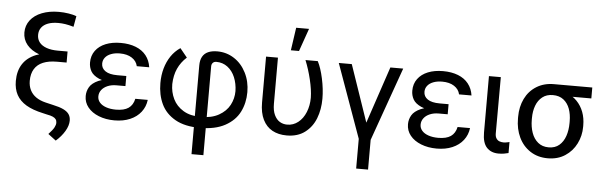

<svg xmlns="http://www.w3.org/2000/svg" viewBox="-55 -952 4258 1351"><g transform="rotate(5 2074.0 -276.0)"><path d="M316.4 -638.7Q274.4 -638.7 244.6 -627.4Q214.8 -616.2 198.7 -594.7Q182.6 -573.2 182.6 -543Q182.6 -511.7 200.2 -489.7Q217.8 -467.8 251 -456.1Q284.2 -444.3 331.1 -444.3H399.4V-386.7H329.1Q256.8 -386.7 201.7 -407.2Q146.5 -427.7 115.7 -464.8Q85 -502 85 -551.8Q85 -600.6 113.8 -638.2Q142.6 -675.8 194.8 -696.3Q247.1 -716.8 314.5 -716.8Q349.6 -716.8 383.3 -711.4Q417 -706.1 439.5 -697.3L425.8 -621.1Q392.6 -630.9 367.2 -634.8Q341.8 -638.7 316.4 -638.7ZM399.4 -423.8V-366.2H331.1Q273.4 -366.2 233.4 -349.6Q193.4 -333 172.9 -299.3Q152.3 -265.6 152.3 -215.8Q152.3 -179.7 166.5 -150.9Q180.7 -122.1 208.5 -102.5Q236.3 -83 277.3 -73.2L331.1 -60.5Q377 -50.8 404.3 -37.6Q431.6 -24.4 444.3 -5.9Q457 12.7 457 39.1Q457 74.2 433.6 113.8Q410.2 153.3 371.1 187.5L315.4 145.5Q344.7 114.3 354.5 95.7Q364.3 77.1 364.3 62.5Q364.3 47.9 357.4 38.1Q350.6 28.3 335.4 21.5Q320.3 14.6 293 9.8L263.7 2.9Q191.4 -12.7 145.5 -40Q99.6 -67.4 77.1 -108.4Q54.7 -149.4 54.7 -206.1Q54.7 -277.3 86.4 -326.2Q118.2 -375 179.7 -399.4Q241.2 -423.8 329.1 -423.8Z M826.2 -276.4V-237.3H762.7Q727.5 -237.3 700.2 -225.6Q672.9 -213.9 657.7 -193.8Q642.6 -173.8 642.6 -148.4Q642.6 -124 658.7 -105.5Q674.8 -86.9 704.6 -76.7Q734.4 -66.4 773.4 -66.4Q831.1 -66.4 862.3 -87.9Q893.6 -109.4 903.3 -154.3H991.2Q985.4 -105.5 956.5 -68.4Q927.7 -31.2 879.9 -10.7Q832 9.8 769.5 9.8Q708 9.8 658.7 -9.8Q609.4 -29.3 581.5 -64Q553.7 -98.6 553.7 -143.6Q553.7 -177.7 570.8 -207Q587.9 -236.3 632.3 -256.3Q676.8 -276.4 753.9 -276.4ZM563.5 -380.9Q563.5 -429.7 589.4 -464.8Q615.2 -500 661.1 -518.6Q707 -537.1 767.6 -537.1Q828.1 -537.1 874 -519Q919.9 -501 947.3 -466.3Q974.6 -431.6 981.4 -383.8H893.6Q885.7 -419.9 852.5 -441.4Q819.3 -462.9 767.6 -462.9Q732.4 -462.9 705.6 -452.6Q678.7 -442.4 664.1 -423.8Q649.4 -405.3 649.4 -380.9Q649.4 -347.7 678.2 -328.1Q707 -308.6 762.7 -308.6H826.2V-253.9H753.9Q678.7 -253.9 636.7 -272.9Q594.7 -292 579.1 -319.8Q563.5 -347.7 563.5 -380.9Z M1449.2 -537.1Q1514.6 -537.1 1568.4 -502.4Q1622.1 -467.8 1653.3 -406.2Q1684.6 -344.7 1684.6 -269.5Q1684.6 -192.4 1652.8 -129.4Q1621.1 -66.4 1551.3 -28.3Q1481.4 9.8 1373 9.8Q1266.6 9.8 1198.7 -28.8Q1130.9 -67.4 1100.1 -132.3Q1069.3 -197.3 1069.3 -280.3Q1069.3 -335.9 1083 -384.3Q1096.7 -432.6 1123 -471.7Q1149.4 -510.7 1188.5 -537.1L1239.3 -474.6Q1198.2 -437.5 1176.8 -390.1Q1155.3 -342.8 1153.3 -280.3Q1153.3 -223.6 1176.8 -175.3Q1200.2 -127 1249.5 -97.2Q1298.8 -67.4 1373 -67.4Q1449.2 -67.4 1500.5 -96.2Q1551.8 -125 1576.2 -170.9Q1600.6 -216.8 1600.6 -269.5Q1599.6 -322.3 1581.1 -366.7Q1562.5 -411.1 1528.3 -437Q1494.1 -462.9 1449.2 -462.9Q1432.6 -462.9 1423.8 -453.1Q1415 -443.4 1415 -428.7V199.2H1331.1V-426.8Q1331.1 -464.8 1344.7 -489.3Q1358.4 -513.7 1384.8 -525.4Q1411.1 -537.1 1449.2 -537.1Z M1877.9 -530.3V-204.1Q1877.9 -156.2 1892.6 -125.5Q1907.2 -94.7 1930.7 -80.6Q1954.1 -66.4 1983.4 -66.4Q2026.4 -66.4 2060.5 -93.3Q2094.7 -120.1 2113.8 -167Q2132.8 -213.9 2132.8 -269.5Q2131.8 -325.2 2114.7 -396.5Q2097.7 -467.8 2072.3 -530.3H2159.2Q2182.6 -485.4 2198.7 -411.1Q2214.8 -336.9 2214.8 -269.5Q2214.8 -193.4 2190.4 -130.4Q2166 -67.4 2114.7 -28.8Q2063.5 9.8 1986.3 9.8Q1927.7 9.8 1884.8 -13.7Q1841.8 -37.1 1817.9 -85.4Q1793.9 -133.8 1793.9 -206.1V-530.3ZM1987.3 -751H2078.1L2021.5 -589.8H1963.9Z M2399.4 -530.3 2537.1 -128.9 2671.9 -530.3H2762.7L2578.1 -10.7V199.2H2494.1V-10.7L2307.6 -530.3Z M3102.5 -276.4V-237.3H3039.1Q3003.9 -237.3 2976.6 -225.6Q2949.2 -213.9 2934.1 -193.8Q2918.9 -173.8 2918.9 -148.4Q2918.9 -124 2935.1 -105.5Q2951.2 -86.9 2981 -76.7Q3010.7 -66.4 3049.8 -66.4Q3107.4 -66.4 3138.7 -87.9Q3169.9 -109.4 3179.7 -154.3H3267.6Q3261.7 -105.5 3232.9 -68.4Q3204.1 -31.2 3156.2 -10.7Q3108.4 9.8 3045.9 9.8Q2984.4 9.8 2935.1 -9.8Q2885.7 -29.3 2857.9 -64Q2830.1 -98.6 2830.1 -143.6Q2830.1 -177.7 2847.2 -207Q2864.3 -236.3 2908.7 -256.3Q2953.1 -276.4 3030.3 -276.4ZM2839.8 -380.9Q2839.8 -429.7 2865.7 -464.8Q2891.6 -500 2937.5 -518.6Q2983.4 -537.1 3043.9 -537.1Q3104.5 -537.1 3150.4 -519Q3196.3 -501 3223.6 -466.3Q3251 -431.6 3257.8 -383.8H3169.9Q3162.1 -419.9 3128.9 -441.4Q3095.7 -462.9 3043.9 -462.9Q3008.8 -462.9 2981.9 -452.6Q2955.1 -442.4 2940.4 -423.8Q2925.8 -405.3 2925.8 -380.9Q2925.8 -347.7 2954.6 -328.1Q2983.4 -308.6 3039.1 -308.6H3102.5V-253.9H3030.3Q2955.1 -253.9 2913.1 -272.9Q2871.1 -292 2855.5 -319.8Q2839.8 -347.7 2839.8 -380.9Z M3452.1 -530.3 3451.2 -132.8Q3451.2 -110.4 3460 -97.2Q3468.8 -84 3482.4 -79.1Q3496.1 -74.2 3512.7 -74.2Q3524.4 -74.2 3545.9 -79.1Q3551.8 -81.1 3552.7 -81.1V-2.9Q3537.1 1 3521 3.9Q3504.9 6.8 3482.4 6.8Q3429.7 6.8 3398.9 -26.4Q3368.2 -59.6 3368.2 -131.8V-530.3Z M3828.1 -513.7Q3838.9 -512.7 3848.6 -507.3Q3858.4 -502 3871.1 -491.2Q3877.9 -486.3 3886.2 -481Q3894.5 -475.6 3904.3 -470.2Q3914.1 -464.8 3923.8 -460Q3965.8 -443.4 3996.6 -411.6Q4027.3 -379.9 4043.5 -336.9Q4059.6 -293.9 4059.6 -242.2V-232.4Q4059.6 -168.9 4031.7 -113.3Q4003.9 -57.6 3952.1 -23.9Q3900.4 9.8 3830.1 9.8Q3759.8 9.8 3707 -24.4Q3654.3 -58.6 3626 -117.7Q3597.7 -176.8 3597.7 -251V-262.7Q3597.7 -334 3625.5 -391.1Q3653.3 -448.2 3706.1 -481Q3758.8 -513.7 3828.1 -513.7ZM3830.1 -67.4Q3875 -67.4 3904.3 -92.3Q3933.6 -117.2 3947.8 -158.7Q3961.9 -200.2 3961.9 -251V-262.7Q3961.9 -311.5 3947.8 -350.6Q3933.6 -389.6 3903.8 -413.1Q3874 -436.5 3828.1 -436.5Q3784.2 -436.5 3754.4 -413.1Q3724.6 -389.6 3710 -350.6Q3695.3 -311.5 3695.3 -262.7V-251Q3695.3 -200.2 3710 -158.7Q3724.6 -117.2 3754.9 -92.3Q3785.2 -67.4 3830.1 -67.4ZM4099.6 -436.5H3828.1V-513.7H4099.6Z"/></g></svg>

Font: WEMIX Pretendard Variable
Style: Regular
Weight: 400
Designer: Base glyphs from Inter by Rasmus Andersson; Hangeul glyphs from Noto Sans CJK(Source Han Sans) by Jang Soo-young and Kan
Foundry: Kil Hyung-jin
Version: Version 1.000;Glyphs 3.2 (3208)